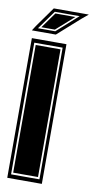

<svg xmlns="http://www.w3.org/2000/svg" viewBox="-89 -815 418 853"><g transform="rotate(10 120.0 -388.5)"><path d="M9 0V-630H165V0ZM23 -18H151V-612H23ZM31 -27V-603H143V-27ZM17 -686 82 -777H240L211 -753L111 -664H3ZM28 -678H106L201 -763H89ZM42 -685 93 -756H183L103 -685Z"/></g></svg>

Font: Alumni Sans Collegiate One
Style: Regular
Weight: 400
Designer: Robert E. Leuschke
Foundry: Robert E. Leuschke
Version: Version 1.100